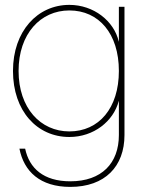

<svg xmlns="http://www.w3.org/2000/svg" viewBox="-20 -543 586 772"><path d="M262.7 208.5C402.3 208.5 480.5 126 480.5 0V-515.6H458V-376H457.5C438.5 -458.5 356.9 -523.4 258.8 -523.4C130.9 -523.4 32.2 -418 32.2 -257.8C32.2 -96.2 129.4 7.8 258.8 7.8C356.9 7.8 436 -55.2 457.5 -136.7H458V0C458 112.8 389.2 186 262.7 186C155.3 186 97.7 133.8 81.1 54.7H58.1C76.2 146.5 141.1 208.5 262.7 208.5ZM258.8 -14.6C143.1 -14.6 54.7 -108.4 54.7 -257.8C54.7 -407.2 143.1 -501 258.8 -501C377.9 -501 458 -407.2 458 -257.8C458 -108.4 377.9 -14.6 258.8 -14.6Z"/></svg>

Font: Raveo Display Display Thin
Style: Regular
Weight: 100
Designer: Jakub Foglar, Rasmus Andersson (Inter)
Foundry: Jakubfoglar.com
Version: Version 1.100;Glyphs 3.2.3 (3260)